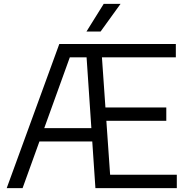

<svg xmlns="http://www.w3.org/2000/svg" viewBox="-20 -966 964 986"><path d="M14.5 0 284.5 -740H458.5L458 -671.5H338.5L96 0ZM155.5 -239.5 175 -308H479.5V-239.5ZM470 0 420 -740H883V-671.5H503.5L545.5 -68.5H888V0ZM491.5 -345.5V-414H834V-345.5ZM424 -804 512.5 -946H599L496.5 -804Z"/></svg>

Font: Encode Sans SC
Style: Regular
Weight: 400
Version: Version 3.002